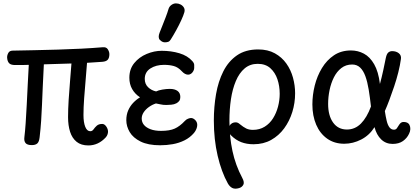

<svg xmlns="http://www.w3.org/2000/svg" viewBox="-20 -843 2471 1134"><path d="M502 16Q459 16 432.5 -5.5Q406 -27 394 -64.5Q382 -102 382 -151Q382 -196 385.5 -253.5Q389 -311 394 -368Q399 -425 402 -468Q362 -467 321 -465.5Q280 -464 239 -463Q235 -387 232.5 -329Q230 -271 228 -223Q226 -175 223 -129.5Q220 -84 214 -32Q211 -5 200 4.5Q189 14 168 14Q141 14 131 2Q121 -10 124 -33Q128 -65 131.5 -115Q135 -165 138 -225.5Q141 -286 144 -347Q147 -408 150 -460Q131 -459 112 -459Q93 -459 73 -459Q45 -458 34 -469.5Q23 -481 22 -504Q22 -518 29.5 -531Q37 -544 56 -544Q115 -545 182.5 -546.5Q250 -548 321 -550Q392 -552 460 -555.5Q528 -559 587 -564Q608 -566 617 -551.5Q626 -537 626 -523Q626 -502 617 -491Q608 -480 585 -478Q563 -477 540 -475Q517 -473 494 -472Q491 -429 486 -373.5Q481 -318 477 -262.5Q473 -207 473 -164Q473 -120 483.5 -94Q494 -68 513 -68Q525 -68 532.5 -79Q540 -90 551.5 -100.5Q563 -111 584 -111Q597 -111 607.5 -96Q618 -81 618 -65Q618 -58 615 -49Q612 -40 605 -32Q583 -8 557 4Q531 16 502 16Z M926 15Q855 15 810.5 -7Q766 -29 746 -63Q726 -97 726 -133Q726 -165 737 -190.5Q748 -216 766.5 -235.5Q785 -255 807 -268Q777 -288 760.5 -317Q744 -346 744 -384Q744 -435 773 -470.5Q802 -506 846.5 -524.5Q891 -543 935 -543Q991 -543 1039.5 -528.5Q1088 -514 1116 -482Q1127 -470 1127 -459Q1127 -448 1127 -441Q1127 -433 1122 -423.5Q1117 -414 1109 -408Q1101 -402 1091 -402Q1082 -402 1072.5 -407Q1063 -412 1054 -422Q1032 -446 1006.5 -453Q981 -460 949 -460Q901 -460 868 -438.5Q835 -417 835 -377Q835 -347 854.5 -328Q874 -309 902 -303Q916 -310 939.5 -314Q963 -318 983 -318Q1012 -318 1028.5 -306Q1045 -294 1045 -270Q1045 -256 1039 -247.5Q1033 -239 1022 -233Q1009 -226 991 -224.5Q973 -223 962 -223Q943 -223 928.5 -226.5Q914 -230 901 -232Q879 -225 859.5 -211Q840 -197 828.5 -179.5Q817 -162 817 -143Q817 -121 830.5 -105Q844 -89 869.5 -79.5Q895 -70 931 -70Q982 -70 1012 -83.5Q1042 -97 1071 -128Q1080 -138 1091 -142Q1102 -146 1108 -146Q1121 -146 1133 -134Q1145 -122 1145 -105Q1145 -94 1140 -81.5Q1135 -69 1126 -58Q1102 -30 1069.5 -14Q1037 2 1000.5 8.5Q964 15 926 15Z M954 -593Q938 -593 924.5 -607Q911 -621 923 -651Q929 -666 938.5 -690Q948 -714 958.5 -741Q969 -768 976 -792Q981 -806 993.5 -814.5Q1006 -823 1019 -823Q1034 -823 1046.5 -816.5Q1059 -810 1066 -798.5Q1073 -787 1069 -771Q1064 -753 1051 -724.5Q1038 -696 1021 -665Q1004 -634 988 -609Q982 -599 973.5 -596Q965 -593 954 -593Z M1392 268Q1368 275 1352.5 267.5Q1337 260 1326 241Q1288 173 1265.5 77Q1243 -19 1243 -131Q1243 -212 1256 -287Q1269 -362 1299 -421.5Q1329 -481 1379.5 -516Q1430 -551 1505 -551Q1562 -551 1603.5 -528Q1645 -505 1671.5 -467.5Q1698 -430 1710.5 -384Q1723 -338 1723 -292Q1723 -235 1706.5 -181.5Q1690 -128 1658.5 -85Q1627 -42 1581.5 -16.5Q1536 9 1477 9Q1437 9 1404.5 -3.5Q1372 -16 1344 -44Q1334 -54 1331.5 -70.5Q1329 -87 1336 -100Q1341 -110 1351 -115.5Q1361 -121 1373 -120.5Q1385 -120 1396 -110Q1418 -92 1434.5 -84Q1451 -76 1474 -76Q1513 -76 1543 -94.5Q1573 -113 1592.5 -144Q1612 -175 1622 -213Q1632 -251 1632 -289Q1632 -335 1618.5 -375Q1605 -415 1576.5 -440.5Q1548 -466 1502 -466Q1457 -466 1425 -439Q1393 -412 1373 -364.5Q1353 -317 1344 -257Q1335 -197 1335 -131Q1335 -35 1353 49Q1371 133 1411 208Q1425 234 1417 248.5Q1409 263 1392 268Z M2299 7Q2259 7 2231.5 -19.5Q2204 -46 2192 -92Q2162 -44 2113.5 -19Q2065 6 2013 6Q1955 6 1912.5 -24Q1870 -54 1847.5 -106.5Q1825 -159 1825 -226Q1825 -282 1839 -338Q1853 -394 1881.5 -441Q1910 -488 1952.5 -516.5Q1995 -545 2053 -545Q2094 -545 2129.5 -526Q2165 -507 2190 -463.5Q2215 -420 2224 -347Q2235 -388 2243.5 -427.5Q2252 -467 2259 -502Q2264 -525 2273.5 -533Q2283 -541 2296 -541Q2320 -541 2335.5 -528.5Q2351 -516 2348 -495Q2343 -458 2332.5 -416Q2322 -374 2308 -332.5Q2294 -291 2280 -253.5Q2266 -216 2253 -187Q2258 -154 2264 -129Q2270 -104 2280.5 -90.5Q2291 -77 2307 -77Q2318 -77 2324 -85.5Q2330 -94 2338 -107Q2348 -122 2361 -122.5Q2374 -123 2381 -120Q2393 -116 2398.5 -105Q2404 -94 2403.5 -80.5Q2403 -67 2396 -53Q2384 -27 2360 -10Q2336 7 2299 7ZM2029 -78Q2077 -78 2112 -113.5Q2147 -149 2171 -214Q2165 -269 2157.5 -314.5Q2150 -360 2138 -393Q2126 -426 2107 -444Q2088 -462 2060 -462Q2023 -462 1996 -441Q1969 -420 1952 -386Q1935 -352 1926.5 -311Q1918 -270 1918 -229Q1918 -160 1947.5 -119Q1977 -78 2029 -78Z"/></svg>

Font: Playpen Sans
Style: Regular
Weight: 400
Designer: Laura Meseguer, Veronika Burian, José Scaglione, Kostas Bartsokas, Vera Evstafieva, Tom Grace, Yorlmar Campos
Foundry: TypeTogether
Version: Version 2.000